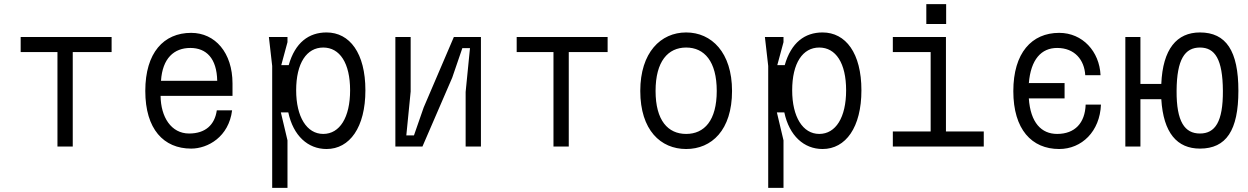

<svg xmlns="http://www.w3.org/2000/svg" viewBox="-20 -709 6040 929"><path d="M258 0H332V-457H520V-530H80V-457H258Z M905 10C986 10 1087 -47 1103 -175H1029C1019 -105 974 -63 895 -63C808 -63 758 -143 757 -245H1105V-305C1105 -454 1021 -550 905 -550C772 -550 683 -454 683 -269C683 -84 772 10 905 10ZM1031 -318H759C766 -427 822 -477 901 -477C978 -477 1029 -427 1031 -318Z M1297 200H1371V-30L1339 -165H1375C1399 -52 1470 12 1560 12C1672 12 1748 -93 1748 -272C1748 -452 1672 -552 1560 -552C1474 -552 1408 -503 1377 -394H1341L1371 -505V-530H1281L1297 -390ZM1544 -479C1624 -479 1674 -404 1674 -272C1674 -141 1624 -61 1544 -61C1464 -61 1413 -144 1413 -272C1413 -404 1464 -479 1544 -479Z M2307 -530H2176L2030 -189L1983 -54H1946L1967 -266V-530H1893V0H2024L2168 -333L2217 -476H2254L2233 -264V0H2307Z M2658 0H2732V-457H2920V-530H2480V-457H2658Z M3448 -269C3448 -126 3388 -61 3300 -61C3212 -61 3152 -126 3152 -269C3152 -412 3212 -479 3300 -479C3388 -479 3448 -412 3448 -269ZM3078 -269C3078 -79 3177 12 3300 12C3423 12 3522 -79 3522 -269C3522 -455 3423 -552 3300 -552C3177 -552 3078 -455 3078 -269Z M3697 200H3771V-30L3739 -165H3775C3799 -52 3870 12 3960 12C4072 12 4148 -93 4148 -272C4148 -452 4072 -552 3960 -552C3874 -552 3808 -503 3777 -394H3741L3771 -505V-530H3681L3697 -390ZM3944 -479C4024 -479 4074 -404 4074 -272C4074 -141 4024 -61 3944 -61C3864 -61 3813 -144 3813 -272C3813 -404 3864 -479 3944 -479Z M4300 -73V0H4740V-73H4557V-530H4300V-457H4483V-73ZM4462 -689V-593H4558V-689Z M4883 -268C4883 -83 4972 12 5105 12C5214 12 5302 -73 5307 -203H5233C5230 -114 5181 -61 5095 -61C5019 -61 4966 -115 4958 -233H5131V-307H4959L4958 -305C4967 -422 5019 -477 5095 -477C5180 -477 5227 -419 5231 -345H5305C5300 -460 5218 -550 5105 -550C4972 -550 4883 -453 4883 -268Z M5425 0H5498V-229H5599C5609 -65 5676 10 5786 10C5913 10 5972 -78 5972 -270C5972 -462 5913 -552 5786 -552C5674 -552 5606 -472 5599 -303H5498V-530H5425ZM5786 -63C5713 -63 5672 -119 5673 -270C5674 -422 5713 -479 5786 -479C5859 -479 5896 -422 5897 -270C5898 -119 5859 -63 5786 -63Z"/></svg>

Font: Fliege Mono Light
Style: Regular
Weight: 300
Version: Version 0.020;Glyphs 3.3 (3306)